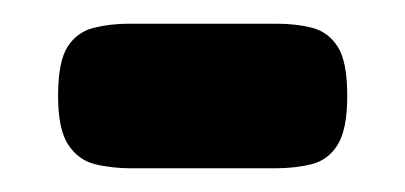

<svg xmlns="http://www.w3.org/2000/svg" viewBox="-20 -591 342 162"><path d="M91 -449Q74 -449 60 -452.5Q46 -456 37.5 -469Q29 -482 29 -510Q29 -539 37 -551.5Q45 -564 59 -567.5Q73 -571 89 -571H213Q230 -571 243.5 -567.5Q257 -564 265 -551.5Q273 -539 273 -510Q273 -482 265 -469Q257 -456 243 -452.5Q229 -449 212 -449Z"/></svg>

Font: Fredoka Light Medium
Style: Regular
Weight: 500
Version: Version 2.001